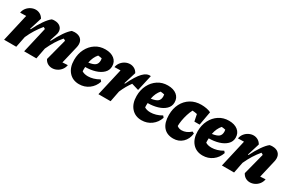

<svg xmlns="http://www.w3.org/2000/svg" viewBox="82 -1386 3395 2281"><g transform="rotate(30 1779.5 -245.0)"><path d="M17 0 103 -376Q76 -374 21 -374Q28 -413 50.5 -440.5Q73 -468 104 -483Q135 -498 167 -498Q198 -498 226 -482.5Q254 -467 272 -435L220 -268L228 -265Q267 -345 309.5 -406Q352 -467 387 -493Q398 -496 407.5 -496.5Q417 -497 425 -497Q473 -497 502.5 -472Q532 -447 532 -405Q532 -395 530.5 -385Q529 -375 525 -364L494 -268L503 -265Q542 -344 584.5 -405.5Q627 -467 662 -493Q683 -497 699 -497Q754 -497 784 -469.5Q814 -442 814 -395Q814 -375 809 -354L752 -113Q778 -114 792.5 -115.5Q807 -117 824 -117Q817 -78 794.5 -50Q772 -22 741 -7Q710 8 677 8Q645 8 617 -8Q589 -24 573 -57L650 -351Q638 -361 623 -366Q583 -320 550 -266.5Q517 -213 489 -151L460 0H292L373 -352Q362 -361 348 -366Q308 -318 274.5 -264.5Q241 -211 214 -150L184 0Z M1050 13Q962 13 909.5 -47Q857 -107 857 -209Q857 -293 891 -359.5Q925 -426 984 -464.5Q1043 -503 1119 -503Q1196 -503 1241.5 -466.5Q1287 -430 1287 -367Q1287 -313 1248 -275.5Q1209 -238 1146.5 -219.5Q1084 -201 1013 -201Q1012 -185 1012 -167Q1012 -154 1013 -142Q1044 -121 1096 -121Q1130 -121 1169 -132Q1208 -143 1247 -166L1265 -144Q1241 -72 1183 -29.5Q1125 13 1050 13ZM1135 -361Q1135 -374 1132 -388Q1107 -394 1079 -396Q1057 -371 1042 -339Q1027 -307 1019 -265Q1083 -274 1109 -295.5Q1135 -317 1135 -361Z M1311 0 1397 -376Q1370 -374 1315 -374Q1322 -413 1344.5 -440.5Q1367 -468 1397.5 -483Q1428 -498 1461 -498Q1492 -498 1520 -482.5Q1548 -467 1565 -435L1513 -268L1521 -265Q1584 -397 1636.5 -451Q1689 -505 1743 -497L1694 -279L1597 -308Q1573 -276 1550.5 -237Q1528 -198 1507 -149L1478 0Z M1907 13Q1819 13 1766.5 -47Q1714 -107 1714 -209Q1714 -293 1748 -359.5Q1782 -426 1841 -464.5Q1900 -503 1976 -503Q2053 -503 2098.5 -466.5Q2144 -430 2144 -367Q2144 -313 2105 -275.5Q2066 -238 2003.5 -219.5Q1941 -201 1870 -201Q1869 -185 1869 -167Q1869 -154 1870 -142Q1901 -121 1953 -121Q1987 -121 2026 -132Q2065 -143 2104 -166L2122 -144Q2098 -72 2040 -29.5Q1982 13 1907 13ZM1992 -361Q1992 -374 1989 -388Q1964 -394 1936 -396Q1914 -371 1899 -339Q1884 -307 1876 -265Q1940 -274 1966 -295.5Q1992 -317 1992 -361Z M2342 13Q2254 13 2206.5 -43.5Q2159 -100 2159 -206Q2159 -294 2194 -361Q2229 -428 2291 -465.5Q2353 -503 2434 -503Q2471 -503 2506 -496.5Q2541 -490 2567 -477L2533 -288H2461L2442 -381Q2411 -388 2377 -390Q2358 -354 2344.5 -310.5Q2331 -267 2323.5 -223.5Q2316 -180 2316 -144Q2342 -122 2381 -122Q2411 -122 2442 -135Q2473 -148 2502 -175L2527 -162Q2518 -83 2467.5 -35Q2417 13 2342 13Z M2745 13Q2657 13 2604.5 -47Q2552 -107 2552 -209Q2552 -293 2586 -359.5Q2620 -426 2679 -464.5Q2738 -503 2814 -503Q2891 -503 2936.5 -466.5Q2982 -430 2982 -367Q2982 -313 2943 -275.5Q2904 -238 2841.5 -219.5Q2779 -201 2708 -201Q2707 -185 2707 -167Q2707 -154 2708 -142Q2739 -121 2791 -121Q2825 -121 2864 -132Q2903 -143 2942 -166L2960 -144Q2936 -72 2878 -29.5Q2820 13 2745 13ZM2830 -361Q2830 -374 2827 -388Q2802 -394 2774 -396Q2752 -371 2737 -339Q2722 -307 2714 -265Q2778 -274 2804 -295.5Q2830 -317 2830 -361Z M3005 0 3091 -376Q3064 -374 3009 -374Q3016 -413 3038.5 -440.5Q3061 -468 3092 -483Q3123 -498 3155 -498Q3186 -498 3214 -482.5Q3242 -467 3260 -435L3208 -268L3216 -265Q3255 -344 3297.5 -405.5Q3340 -467 3375 -493Q3395 -497 3412 -497Q3466 -497 3496 -469.5Q3526 -442 3526 -395Q3526 -375 3521 -354L3465 -113Q3491 -114 3506 -115.5Q3521 -117 3537 -117Q3530 -78 3507.5 -50Q3485 -22 3454 -7Q3423 8 3390 8Q3358 8 3330.5 -8Q3303 -24 3286 -57L3362 -351Q3350 -361 3336 -366Q3297 -320 3263.5 -266.5Q3230 -213 3201 -149L3172 0Z"/></g></svg>

Font: Piazzolla ExtraBold
Style: Italic
Weight: 800
Italic angle: -11.3°
Designer: Juan Pablo del Peral
Foundry: Huerta Tipografica
Version: Version 1.330